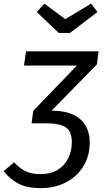

<svg xmlns="http://www.w3.org/2000/svg" viewBox="-74 -805 570 1039"><path d="M145.1 213.1Q75 213.1 27.9 189.6Q-19.2 166 -54.2 121L2.3 73.5Q35.3 108.4 67.3 122.9Q99.3 137.4 145.2 137.4Q200 137.4 237.3 114.5Q274.7 91.6 294.7 52.2Q314.6 12.8 314.6 -35.1Q314.6 -93.9 282.2 -115.8Q249.8 -137.7 177 -137.7H95.9L180.8 -206.1H202.8Q309.6 -206.1 360.6 -159.6Q411.6 -113.1 411.6 -35.1Q411.6 39 377 95Q342.5 151.1 282.4 182.1Q222.3 213.1 145.1 213.1ZM96.9 -137.7 105.9 -205.1 342.2 -450.4H55.8L66.9 -527.1H459.5L450.4 -456.5L168.6 -168.8ZM279.3 -701.3 419.3 -785.4 453.6 -740.1 304.5 -626.8H243.9L124.9 -740.1L166.2 -785.4Z"/></svg>

Font: Fira Sans Variable
Style: Italic
Weight: 397
Italic angle: -8°
Designer: Carrois Corporate & Edenspiekermann AG
Foundry: Carrois Corporate GbR & Edenspiekermann AG
Version: Version 4.202